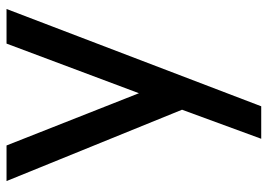

<svg xmlns="http://www.w3.org/2000/svg" viewBox="-136 -444 820 588"><g transform="rotate(-90 274.0 -150.0)"><path d="M242.5 240 540.5 -540H434.5L282.5 -134.5L122.5 -540H13.5L232 -2.5L143 240Z"/></g></svg>

Font: Vela Sans SemBd
Style: Regular
Weight: 600
Designer: Principal design: Mikhail Sharanda - project Manrope.
Design modification: Ravid Balaliev
Foundry: Mikhail Sharanda
Version: Version 1.001